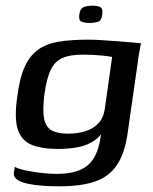

<svg xmlns="http://www.w3.org/2000/svg" viewBox="-20 -542 541 678"><path d="M189 116Q161 116 132 114Q103 112 79 107Q55 102 41 92.5Q27 83 29 68Q30 64 31 57Q32 50 32 47Q44 54 69.5 59.5Q95 65 125 68.5Q155 72 178 72Q236 72 269.5 55Q303 38 319.5 0.5Q336 -37 340 -99H356Q341 -66 316.5 -48Q292 -30 259 -23Q226 -16 186 -16Q127 -16 91 -31Q55 -46 42.5 -86Q30 -126 41 -201Q49 -265 66.5 -304.5Q84 -344 113 -365.5Q142 -387 186 -394.5Q230 -402 293 -402Q314 -402 342.5 -400Q371 -398 399.5 -396Q428 -394 449 -392Q470 -390 478 -389Q477 -386 474.5 -373Q472 -360 469.5 -343.5Q467 -327 465 -311L431 -74Q421 -1 393 40.5Q365 82 315.5 99Q266 116 189 116ZM220 -70Q252 -70 279.5 -78Q307 -86 326 -105Q345 -124 350 -157L376 -341Q367 -343 338.5 -346Q310 -349 272 -349Q229 -349 202 -338Q175 -327 160 -297Q145 -267 137 -210Q130 -155 135.5 -124.5Q141 -94 162 -82Q183 -70 220 -70ZM297 -461Q279 -461 268 -465.5Q257 -470 260 -491Q263 -512 276 -517Q289 -522 307 -522Q325 -522 334.5 -516.5Q344 -511 341 -491Q339 -470 327 -465.5Q315 -461 297 -461Z"/></svg>

Font: Genos Thin Medium
Style: Italic
Weight: 500
Italic angle: -8°
Version: Version 1.010